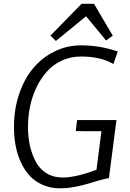

<svg xmlns="http://www.w3.org/2000/svg" viewBox="-20 -997 694 1025"><path d="M278.3 -778.3 249.5 -807.1 415.5 -976.6H481.9L582 -806.6L546.4 -780.8L439.5 -910.2ZM300.8 8.3Q250 8.3 208.3 -10Q166.5 -28.3 138.7 -58.6Q110.8 -88.9 91.8 -130.1Q72.8 -171.4 64.2 -215.3Q55.7 -259.3 54.7 -306.2Q52.7 -404.3 80.1 -488.8Q107.4 -573.2 155.8 -631.3Q204.1 -689.5 270.8 -722.2Q337.4 -754.9 412.6 -754.9Q504.4 -754.9 589.8 -728L608.9 -722.2L585.4 -655.3Q518.1 -695.3 411.6 -695.3Q356.4 -695.3 309.1 -673.1Q261.7 -650.9 229 -613.5Q196.3 -576.2 173.1 -526.9Q149.9 -477.5 139.4 -423.6Q128.9 -369.6 129.4 -314.5Q129.9 -263.2 140.1 -217.8Q150.4 -172.4 171.1 -133.5Q191.9 -94.7 228.5 -72Q265.1 -49.3 314 -49.3Q385.3 -49.3 495.1 -90.8L521.5 -296.4L384.3 -296.9L391.6 -356H601.6L561.5 -45.9Q542.5 -43.9 494.6 -29.8Q493.2 -29.3 473.1 -23.2Q453.1 -17.1 447.3 -15.6Q441.4 -14.2 422.6 -9Q403.8 -3.9 393.1 -2Q382.3 0 365.2 2.9Q348.1 5.9 332.3 7.1Q316.4 8.3 300.8 8.3Z"/></svg>

Font: HaufeMerriweatherSansLt
Style: Italic
Weight: 300
Designer: Eben Sorkin ( eben@eyebytes.com )
Foundry: Eben Sorkin
Version: Version 1.56